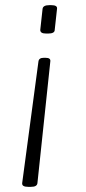

<svg xmlns="http://www.w3.org/2000/svg" viewBox="-20 -545 334 744"><path d="M157 -321Q167 -321 171.5 -317.5Q176 -314 175 -307L125 165Q124 172 118 175.5Q112 179 100 179H89Q77 179 71 175.5Q65 172 66 164L129 -307Q130 -314 135 -317.5Q140 -321 149 -321ZM179 -525Q203 -525 201 -511L192 -429Q192 -422 185.5 -418.5Q179 -415 167 -415H159Q147 -415 141.5 -418.5Q136 -422 136 -429L145 -511Q146 -518 152.5 -521.5Q159 -525 171 -525Z"/></svg>

Font: Asap ExtraLight
Style: Italic
Weight: 250
Italic angle: -6°
Version: Version 3.001